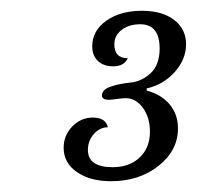

<svg xmlns="http://www.w3.org/2000/svg" viewBox="-20 -800 365 356"><path d="M258 -556Q258 -526 239 -508Q220 -490 189 -490Q143 -490 143 -522Q143 -539 154 -551.5Q165 -564 180 -564Q176 -582 152 -582Q130 -582 114 -565.5Q98 -549 98 -526Q98 -498 122.5 -481Q147 -464 186 -464Q238 -464 274 -492.5Q310 -521 310 -562Q310 -588 294.5 -606.5Q279 -625 252 -632V-636Q283 -643 304 -666.5Q325 -690 325 -718Q325 -746 303 -763Q281 -780 243 -780Q203 -780 177 -761.5Q151 -743 151 -714Q151 -697 161.5 -687Q172 -677 190 -677Q210 -677 217 -692Q192 -692 192 -718Q192 -734 205.5 -744.5Q219 -755 240 -755Q276 -755 276 -710Q276 -680 259.5 -664.5Q243 -649 222.5 -647Q202 -645 185.5 -639.5Q169 -634 169 -623Q169 -615 182 -615Q186 -615 197 -616.5Q208 -618 213 -618Q232 -618 245 -600Q258 -582 258 -556Z"/></svg>

Font: Libre Baskerville
Style: Italic
Weight: 400
Italic angle: -15°
Designer: Pablo Impallari, Rodrigo Fuenzalida
Foundry: Pablo Impallari, Rodrigo Fuenzalida
Version: Version 1.051;Glyphs 3.2.3 (3260)